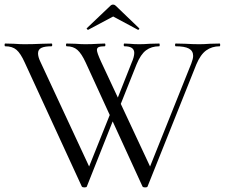

<svg xmlns="http://www.w3.org/2000/svg" viewBox="-24 -815 981 838"><path d="M344 3Q336 3 333 -1L84 -542Q66 -582 48 -597.5Q30 -613 -1 -613Q-4 -613 -4 -619Q-4 -625 -1 -625L37 -624Q65 -622 82 -622Q118 -622 160 -624L201 -625Q204 -625 204 -619Q204 -613 201 -613Q171 -613 156.5 -606Q142 -599 142 -582Q142 -567 152 -546L374 -69L338 -21L469 -348L484 -326L355 -1Q354 3 344 3ZM935 -613Q901 -613 876 -595Q851 -577 833 -534L620 -1Q619 3 609 3Q601 3 598 -1L350 -542Q332 -581 314 -597Q296 -613 267 -613Q264 -613 264 -619Q264 -625 267 -625L305 -624Q331 -622 348 -622Q376 -622 406 -624L433 -625Q436 -625 436 -619Q436 -613 433 -613Q415 -613 407 -609.5Q399 -606 399 -597Q399 -585 417 -546L640 -69L604 -21L811 -538Q819 -559 819 -571Q819 -593 800.5 -603Q782 -613 743 -613Q740 -613 740 -619Q740 -625 743 -625L785 -624Q819 -622 846 -622Q866 -622 892 -624L935 -625Q937 -625 937 -619Q937 -613 935 -613ZM562 -584Q562 -613 519 -613Q516 -613 516 -619Q516 -625 519 -625L542 -624Q562 -622 584 -622Q604 -622 630 -624L671 -625Q673 -625 673 -619Q673 -613 671 -613Q637 -613 613.5 -595.5Q590 -578 572 -534L489 -326L474 -348L550 -540Q562 -567 562 -584ZM470 -795Q476 -795 481 -790L583 -692Q584 -692 584 -690Q584 -688 581.5 -686Q579 -684 578 -685L470 -743L361 -685Q359 -684 356 -687.5Q353 -691 355 -692L458 -790Q463 -795 470 -795Z"/></svg>

Font: Cormorant SC
Style: Regular
Weight: 400
Designer: Christian Thalmann (Catharsis Fonts)
Foundry: Catharsis Fonts
Version: Version 4.000